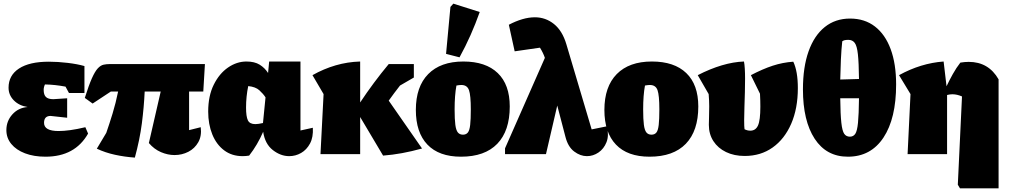

<svg xmlns="http://www.w3.org/2000/svg" viewBox="-20 -847 5547 1055"><path d="M230 14Q166 14 117.5 -4.5Q69 -23 42 -56Q15 -89 15 -132Q15 -182 48 -218.5Q81 -255 132 -259Q85 -266 56 -295.5Q27 -325 27 -365Q27 -433 84.5 -470.5Q142 -508 248 -508Q298 -508 352 -501.5Q406 -495 444 -484V-336H359L340 -371Q282 -382 227 -383Q220 -368 220 -353Q220 -326 232.5 -314Q245 -302 273 -302L349 -307V-200L258 -210Q222 -210 222 -172Q222 -127 302 -127Q330 -127 366.5 -132Q403 -137 449 -148L464 -113Q392 14 230 14Z M721 19Q665 15 612 3.5Q559 -8 512 -30L564 -117Q581 -166 598.5 -223Q616 -280 629 -344H589L489 -278L446 -309Q468 -379 485 -417Q502 -455 517.5 -471.5Q533 -488 549 -491.5Q565 -495 584 -495H1106L1097 -344H1019V-132L1083 -148Q1089 -100 1069.5 -65.5Q1050 -31 1015 -13Q980 5 939 5Q902 5 864.5 -11Q827 -27 798 -61L863 -344H775Q771 -258 759.5 -169Q748 -80 721 19Z M1349 8Q1331 11 1313 11Q1254 11 1211.5 -21Q1169 -53 1146.5 -108.5Q1124 -164 1124 -234Q1124 -320 1154.5 -381.5Q1185 -443 1233 -476Q1281 -509 1334 -509Q1379 -509 1407 -491.5Q1435 -474 1453 -446L1459 -509H1631V-130L1699 -145Q1702 -93 1683.5 -58.5Q1665 -24 1634.5 -6.5Q1604 11 1569 11Q1522 11 1479 -22.5Q1436 -56 1426 -123Q1395 -51 1349 8ZM1332 -256Q1332 -207 1342 -186Q1352 -165 1383 -165Q1399 -165 1425 -171L1439 -312Q1426 -332 1405 -351Q1384 -370 1344 -374Q1338 -346 1335 -316Q1332 -286 1332 -256Z M1741 0 1758 -330 1697 -434Q1759 -469 1824.5 -488Q1890 -507 1959 -509V-284Q2032 -394 2116 -495H2254V-421L2178 -377Q2145 -335 2116 -294L2299 -31Q2241 -15 2189 -5.5Q2137 4 2085 8L1959 -204V0Z M2513 14Q2392 14 2328.5 -52.5Q2265 -119 2265 -243Q2265 -371 2333 -440Q2401 -509 2526 -509Q2649 -509 2715 -445.5Q2781 -382 2781 -262Q2781 -128 2712.5 -57Q2644 14 2513 14ZM2524 -107Q2541 -107 2550.5 -118.5Q2560 -130 2563.5 -160.5Q2567 -191 2567 -246Q2567 -323 2557 -351.5Q2547 -380 2515 -380Q2504 -380 2488 -377Q2478 -323 2478 -246Q2478 -191 2482 -161Q2486 -131 2496 -119Q2506 -107 2524 -107ZM2505 -532 2431 -551 2455 -809 2471 -827 2616 -781Q2593 -716 2565.5 -654Q2538 -592 2505 -532Z M3231 -136 3315 -153Q3327 -102 3312.5 -65.5Q3298 -29 3268.5 -9Q3239 11 3205 11Q3169 11 3135 -14.5Q3101 -40 3087 -95L3042 -267L2980 0H2755V-32L2974 -529Q2965 -556 2947 -585L2808 -565L2776 -711Q2814 -731 2850 -741.5Q2886 -752 2919 -752Q2978 -752 3024 -715Q3070 -678 3092 -604Z M3549 14Q3428 14 3364.5 -52.5Q3301 -119 3301 -243Q3301 -371 3369 -440Q3437 -509 3562 -509Q3685 -509 3751 -445.5Q3817 -382 3817 -262Q3817 -128 3748.5 -57Q3680 14 3549 14ZM3560 -107Q3577 -107 3586.5 -118.5Q3596 -130 3599.5 -160.5Q3603 -191 3603 -246Q3603 -323 3593 -351.5Q3583 -380 3551 -380Q3540 -380 3524 -377Q3514 -323 3514 -246Q3514 -191 3518 -161Q3522 -131 3532 -119Q3542 -107 3560 -107Z M4072 10Q4014 10 3969.5 -11.5Q3925 -33 3900 -71.5Q3875 -110 3875 -161Q3875 -173 3876 -203Q3877 -233 3877 -263Q3877 -293 3874 -330L3814 -434Q3882 -469 3946 -488Q4010 -507 4068 -509Q4071 -494 4072.5 -469.5Q4074 -445 4074 -415Q4074 -382 4073 -340.5Q4072 -299 4070.5 -259Q4069 -219 4069 -187Q4069 -150 4071 -137Q4086 -129 4103 -129Q4132 -129 4145 -157.5Q4158 -186 4158 -261Q4158 -278 4157.5 -295Q4157 -312 4156 -332L4106 -434Q4171 -468 4226 -486Q4281 -504 4339 -508Q4364 -455 4364 -363Q4364 -251 4327.5 -167Q4291 -83 4225.5 -36.5Q4160 10 4072 10Z M4639 14Q4521 14 4456.5 -84.5Q4392 -183 4392 -356Q4392 -478 4423 -565Q4454 -652 4512 -698.5Q4570 -745 4651 -745Q4731 -745 4787.5 -701.5Q4844 -658 4874 -577Q4904 -496 4904 -383Q4904 -196 4834.5 -91Q4765 14 4639 14ZM4608 -620Q4603 -575 4600.5 -519Q4598 -463 4597 -410L4700 -413Q4699 -502 4694 -548.5Q4689 -595 4676.5 -611.5Q4664 -628 4642 -628Q4628 -628 4620.5 -626Q4613 -624 4608 -620ZM4650 -96Q4669 -96 4679.5 -111.5Q4690 -127 4694.5 -172.5Q4699 -218 4700 -307H4597Q4598 -218 4603 -172.5Q4608 -127 4619 -111.5Q4630 -96 4650 -96Z M4967 0 4983 -330 4920 -434Q5040 -500 5165 -509L5181 -373Q5196 -405 5215.5 -440Q5235 -475 5257 -503Q5269 -505 5280.5 -506Q5292 -507 5303 -507Q5412 -507 5467 -411V188H5255L5243 168L5266 -317Q5239 -329 5213 -329Q5199 -329 5184 -325V0Z"/></svg>

Font: Piazzolla Black
Style: Regular
Weight: 900
Designer: Juan Pablo del Peral
Foundry: Huerta Tipografica
Version: Version 1.330